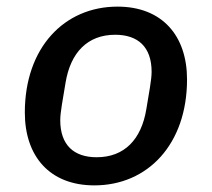

<svg xmlns="http://www.w3.org/2000/svg" viewBox="-20 -548 640 580"><path d="M265 12C426 12 545 -112 545 -308C545 -440 470 -528 335 -528C174 -528 55 -404 55 -208C55 -76 130 12 265 12ZM272 -73C204 -73 162 -109 162 -185C162 -197 164 -213 167 -232L178 -298C193 -389 244 -443 328 -443C396 -443 438 -407 438 -331C438 -319 436 -303 433 -284L422 -218C407 -127 356 -73 272 -73Z"/></svg>

Font: IBM Mono Medium
Style: Italic
Weight: 500
Italic angle: -9°
Monospace: yes
Designer: Mike Abbink, Paul van der Laan, Pieter van Rosmalen
Foundry: Bold Monday
Version: Version 2.3